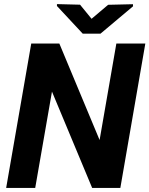

<svg xmlns="http://www.w3.org/2000/svg" viewBox="-20 -925 735 945"><path d="M572.3 0H433.6L235.8 -474.1L153.3 0H10.3L133.8 -710.9H272L470.2 -235.8L552.7 -710.9H695.3ZM430.7 -832.5 512.2 -901.4 634.3 -904.3 634.8 -894 474.6 -759.3H387.2L260.3 -895.5V-904.8L374 -901.9Z"/></svg>

Font: RobotoInd
Style: Bold Italic
Weight: 700
Italic angle: -12°
Designer: Google
Version: Version 2.001150; 2014